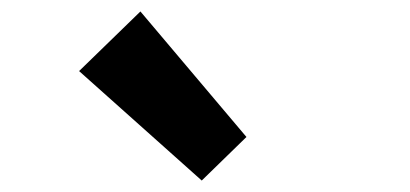

<svg xmlns="http://www.w3.org/2000/svg" viewBox="-20 -976 716 335"><path d="M118 -852 332 -661 410 -737 225 -956Z"/></svg>

Font: GenEiGothic-pro-Regular
Style: Bold
Weight: 700
Designer: Ryoko NISHIZUKA (kana & ideographs); Paul D. Hunt (Latin, Greek & Cyrillic); Wenlong ZHANG (bopomofo); Sandoll Communica
Foundry: Adobe Systems Incorporated; o_tamon
Version: Version 1.000.140830